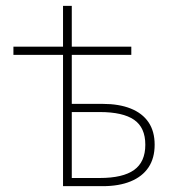

<svg xmlns="http://www.w3.org/2000/svg" viewBox="-20 -638 596 658"><path d="M196 0V-450H26V-478H196V-618H226V-478H430V-450H226V-282H332Q388 -282 428 -266Q468 -250 489 -219Q510 -188 510 -142Q510 -96 489 -64.5Q468 -33 428 -16.5Q388 0 332 0ZM226 -28H322Q401 -28 439.5 -55.5Q478 -83 478 -142Q478 -201 439.5 -227.5Q401 -254 322 -254H226Z"/></svg>

Font: Source Sans 3 VF
Style: Regular
Weight: 200
Designer: Paul D. Hunt
Foundry: Adobe
Version: Version 3.046;hotconv 1.0.118;makeotfexe 2.5.65603